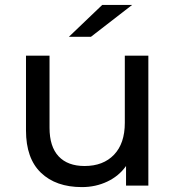

<svg xmlns="http://www.w3.org/2000/svg" viewBox="-20 -757 717 783"><path d="M585 -530V0H494V-80Q465 -39 417.5 -16.5Q370 6 314 6Q208 6 147 -52.5Q86 -111 86 -225V-530H182V-236Q182 -159 219 -119.5Q256 -80 325 -80Q401 -80 445 -126Q489 -172 489 -256V-530ZM397 -737H519L351 -607H261Z"/></svg>

Font: Idrija
Style: Regular
Weight: 500
Designer: Julieta Ulanovsky
Foundry: Julieta Ulanovsky
Version: Version 7.200